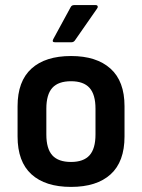

<svg xmlns="http://www.w3.org/2000/svg" viewBox="-20 -723 557 754"><path d="M259 11Q158 11 103.5 -38.5Q49 -88 49 -187V-306Q49 -404 103.5 -453.5Q158 -503 259 -503Q359 -503 414 -453.5Q469 -404 469 -306V-187Q469 -88 414.5 -38.5Q360 11 259 11ZM259 -87Q308 -87 331.5 -113Q355 -139 355 -195V-296Q355 -352 331.5 -378Q308 -404 259 -404Q209 -404 185.5 -378Q162 -352 162 -296V-195Q162 -139 185.5 -113Q209 -87 259 -87ZM196 -557Q183 -557 189 -569L257 -694Q261 -703 271 -703H356Q362 -703 363.5 -698.5Q365 -694 361 -689L274 -564Q269 -557 260 -557Z"/></svg>

Font: Sofia Sans Semi Condensed
Style: Bold
Weight: 700
Designer: Botio Nikoltchev, Ani Petrova
Foundry: lettersoup
Version: Version 4.100; ttfautohint (v1.8.4.7-5d5b)